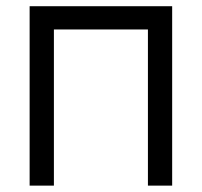

<svg xmlns="http://www.w3.org/2000/svg" viewBox="-20 -582 633 602"><path d="M519.8 -562.5H72.9V0H149V-489.6H443.8V0H519.8Z"/></svg>

Font: Manrope3
Style: Regular
Weight: 400
Width: 4
Designer: Mikhail Sharanda
Foundry: Mikhail Sharanda
Version: Version 3.000;PS 003.000;hotconv 1.0.88;makeotf.lib2.5.64775